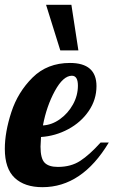

<svg xmlns="http://www.w3.org/2000/svg" viewBox="-33 -770 471 796"><path d="M158 -750H263L292 -561H217ZM-13 -153Q-13 -222 14 -305Q41 -388 102 -448.5Q163 -509 257 -509Q367 -509 367 -413Q367 -357 335 -310Q303 -263 250 -234.5Q197 -206 137 -202Q135 -172 135 -162Q135 -113 152 -95.5Q169 -78 207 -78Q261 -78 299.5 -103Q338 -128 384 -179H418Q307 6 143 6Q69 6 28 -32.5Q-13 -71 -13 -153ZM290 -415Q290 -456 265 -456Q229 -456 194.5 -393Q160 -330 145 -250Q182 -252 215.5 -276Q249 -300 269.5 -337Q290 -374 290 -415Z"/></svg>

Font: Lobster
Style: Regular
Weight: 400
Designer: Impallari Type
Foundry: Impallari Type
Version: Version 2.100